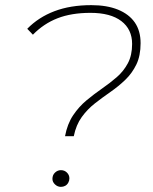

<svg xmlns="http://www.w3.org/2000/svg" viewBox="-20 -724 597 747"><path d="M233 -194Q242 -242 264.5 -275.5Q287 -309 316.5 -333.5Q346 -358 377 -379.5Q408 -401 434.5 -424Q461 -447 477.5 -478Q494 -509 494 -553Q494 -610 452 -642Q410 -674 332 -674Q258 -674 204 -653Q150 -632 108 -589L86 -612Q130 -657 192 -680.5Q254 -704 335 -704Q396 -704 439 -686.5Q482 -669 504.5 -636.5Q527 -604 527 -556Q527 -507 510.5 -473Q494 -439 467.5 -413.5Q441 -388 410 -366.5Q379 -345 349.5 -322Q320 -299 298 -268.5Q276 -238 267 -194ZM217 3Q204 3 194 -6.5Q184 -16 184 -28Q184 -43 194 -52.5Q204 -62 217 -62Q231 -62 240.5 -52.5Q250 -43 250 -30Q250 -21 245.5 -13Q241 -5 233.5 -1Q226 3 217 3Z"/></svg>

Font: Montserrat Thin ExtraLight
Style: Italic
Weight: 250
Italic angle: -11.3°
Version: Version 9.000